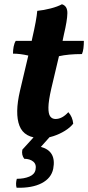

<svg xmlns="http://www.w3.org/2000/svg" viewBox="-20 -640 414 902"><path d="M174 9Q94 9 71.5 -49Q49 -107 74 -214L113 -379Q74 -388 41 -388Q41 -404 44 -420.5Q47 -437 54 -448H129L131 -458Q152 -549 155 -589Q186 -592 218.5 -600.5Q251 -609 271 -620Q297 -612 296.5 -578Q296 -544 280 -477L274 -448H374Q374 -430 372 -413.5Q370 -397 365 -386Q301 -386 257 -376L221 -224Q208 -167 207.5 -136Q207 -105 216 -93Q225 -81 241 -81Q272 -81 301 -113Q321 -91 324 -59Q310 -41 285 -25.5Q260 -10 231 -0.5Q202 9 174 9ZM58 242Q55 233 55.5 221.5Q56 210 59 200Q93 200 118 189.5Q143 179 147 157Q152 132 136 119Q120 106 94 106Q80 88 85 63L157 -16H231L172 50Q246 70 230 153Q221 197 176 220.5Q131 244 58 242Z"/></svg>

Font: Vollkorn
Style: Bold Italic
Weight: 700
Italic angle: -11°
Designer: Friedrich Althausen
Foundry: Friedrich Althausen
Version: Version 5.000; ttfautohint (v1.8.3)